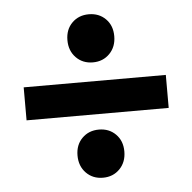

<svg xmlns="http://www.w3.org/2000/svg" viewBox="-43 -627 592 592"><g transform="rotate(-5 253.0 -331.0)"><path d="M304.7 -206.5Q325.2 -186 325.2 -153.1Q325.2 -120.1 304.7 -99.1Q284.2 -78.1 252.7 -78.1Q221.2 -78.1 200.7 -99.1Q180.2 -120.1 180.2 -153.1Q180.2 -186 200.7 -206.5Q221.2 -227.1 252.7 -227.1Q284.2 -227.1 304.7 -206.5ZM33.2 -377H473.1V-274.9H33.2ZM304.7 -563.5Q325.2 -543 325.2 -510Q325.2 -477.1 304.7 -456.1Q284.2 -435.1 252.7 -435.1Q221.2 -435.1 200.7 -456.1Q180.2 -477.1 180.2 -510Q180.2 -543 200.7 -563.5Q221.2 -584 252.7 -584Q284.2 -584 304.7 -563.5Z"/></g></svg>

Font: Montserrat-SemiBold
Style: Regular
Weight: 600
Designer: Julieta Ulanovsky
Foundry: Julieta Ulanovsky
Version: Version 6.001